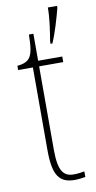

<svg xmlns="http://www.w3.org/2000/svg" viewBox="-88 -799 422 847"><g transform="rotate(-10 123.0 -375.0)"><path d="M175 -612V-600H183C202 -642 221 -709 232 -751V-760H191C191 -713 183 -661 175 -612ZM178 10C191 10 207 8 224 5V-20C206 -17 194 -15 176 -15C130 -15 108 -42 108 -138V-511H216V-536H108V-657H88C87 -605 84 -571 68 -552C58 -540 40 -532 14 -530V-511H80V-141C80 -27 107 10 178 10Z"/></g></svg>

Font: Noto Serif Georgian Condensed Thin
Style: Regular
Weight: 100
Width: 3
Designer: Monotype Design Team, Akaki Razmadze
Foundry: Google LLC
Version: Version 2.003